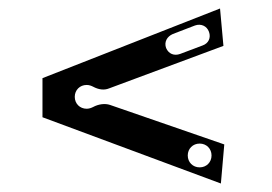

<svg xmlns="http://www.w3.org/2000/svg" viewBox="-20 -544 640 452"><path d="M500 -112 508 -204 239 -297C227 -301 212 -299 199 -292C195 -290 190 -288 184 -288C168 -288 156 -300 156 -316C156 -332 168 -344 184 -344C190 -344 195 -342 199 -340C212 -333 225 -331 237 -336L506 -436L498 -524L80 -360V-268ZM472 -469C477 -455 471 -442 457 -437L404 -417C390 -412 377 -417 371 -431C366 -445 373 -458 387 -464L439 -484C453 -489 467 -483 472 -469ZM450 -206C466 -206 478 -194 478 -178C478 -162 466 -150 450 -150C434 -150 422 -162 422 -178C422 -194 434 -206 450 -206Z"/></svg>

Font: Apfel Grotezk Brukt
Style: Regular
Weight: 300
Designer: Luigi Gorlero
Foundry: © 2023, Luigi Gorlero & Collletttivo
Version: Version 2.000;Glyphs 3.2 (3217)